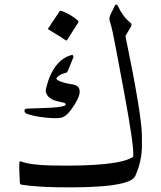

<svg xmlns="http://www.w3.org/2000/svg" viewBox="-20 -811 698 831"><path d="M491.7 -782.2Q512.2 -738.3 544.9 -712.4Q553.2 -705.6 545.4 -692.9L527.3 -663.1Q522.9 -656.2 523.4 -652.8Q593.8 -312 594.2 -223.6Q594.2 -223.6 594.2 -174.8Q593.3 -112.3 565.4 -49.3Q541.5 4.9 226.6 -0.5Q137.7 -2 72.8 -11.7Q66.4 -12.7 65.9 -21Q62 -83.5 64 -107.4Q64.5 -114.7 70.8 -112.3Q110.4 -96.7 205.1 -94.7Q493.7 -89.4 556.2 -132.3Q562.5 -167 518.8 -402.8Q475.1 -638.7 468 -670.4Q460.9 -702.1 455.8 -717Q450.7 -731.9 458 -747.6L476.6 -785.6Q479.5 -792 483.9 -791Q488.3 -790 491.7 -782.2ZM291 -573.2Q294.9 -573.2 296.9 -569.8Q298.8 -566.4 297.4 -562.5L275.9 -509.8Q271 -497.1 265.1 -495.6Q237.3 -489.7 225.6 -474.6Q219.7 -467.3 240.2 -459Q260.7 -450.7 291 -446.3Q359.9 -436.5 289.1 -337.9Q267.1 -307.6 247.3 -302.2Q227.5 -296.9 177.2 -302Q127 -307.1 96.7 -318.4Q85.9 -322.3 85.9 -331.3Q85.9 -340.3 95.7 -340.8Q121.1 -342.3 163.1 -343.3Q244.1 -345.2 261.2 -354.5Q265.6 -356.9 263.4 -361.3Q261.2 -365.7 254.9 -366.7L226.1 -373.5Q202.1 -378.9 188.5 -393.8Q174.8 -408.7 178.7 -425.8Q208.5 -551.3 291 -573.2ZM237.8 -761.7Q240.2 -765.6 246.1 -763.7Q285.6 -750 316.9 -722.2Q321.3 -718.3 318.4 -713.4L270.5 -637.7Q267.6 -633.3 260.5 -639.2Q253.4 -645 190.4 -683.1Q186.5 -685.5 189 -689Z"/></svg>

Font: Amiri
Style: Regular
Weight: 400
Designer: Khaled Hosny
Version: Version 000.108